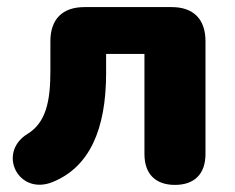

<svg xmlns="http://www.w3.org/2000/svg" viewBox="-20 -512 661 541"><path d="M473 9C528 9 559 -22 559 -78V-396C559 -458 525 -492 464 -492H218C156 -492 122 -458 122 -396V-312C122 -228 110 -167 58 -135C-29 -82 31 40 128 1C232 -41 279 -147 279 -306V-360H387V-78C387 -22 418 9 473 9Z"/></svg>

Font: SN Pro Heavy
Style: Regular
Weight: 800
Designer: Tobias Whetton
Foundry: Supernotes
Version: Version 1.001;Glyphs 3.2 (3249)